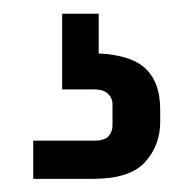

<svg xmlns="http://www.w3.org/2000/svg" viewBox="-20 -35 287 285"><path d="M29.3 230.5V173.8H119.6Q135.3 173.8 141.1 167.2Q147 160.6 147 151.4V120.1Q147 110.4 140.1 104Q133.3 97.7 119.6 97.7H72.3V-14.6H126.5V66.4L111.3 43.9Q168.9 43.9 193.4 64.5Q217.8 85 217.8 127.9V146Q217.8 180.7 195.3 205.6Q172.9 230.5 117.7 230.5Z"/></svg>

Font: Monda Medium
Style: Regular
Weight: 500
Designer: Vernon Adams
Foundry: Vernon Adams
Version: Version 2.200